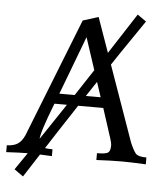

<svg xmlns="http://www.w3.org/2000/svg" viewBox="-66 -790 834 956"><g transform="rotate(5 350.5 -312.5)"><path d="M688.5 0Q611.8 -3.9 567.9 -3.9Q513.2 -3.9 441.4 0V-34.2Q483.9 -34.2 496.1 -42.2Q508.3 -50.3 508.3 -77.1Q508.3 -91.8 501 -112.8L453.1 -261.2H209Q150.4 -111.3 150.4 -77.1Q150.4 -53.2 162.8 -43.7Q175.3 -34.2 219.2 -34.2V0Q149.4 -3.9 99.6 -3.9Q59.6 -3.9 -9.3 0V-34.2Q24.4 -35.2 44.4 -47.9Q64.5 -60.5 78.6 -91.3L313 -686L390.6 -710.4L606 -101.6Q622.6 -62.5 635 -48.3Q647.5 -34.2 688.5 -34.2ZM435.5 -313 339.4 -605 229 -313ZM84.5 113.3 39.6 81.5Q253.9 -227.1 583.5 -739.3L627.4 -708.5Q404.3 -385.3 84.5 113.3Z"/></g></svg>

Font: Almanac
Style: Regular
Weight: 400
Designer: Eden's Almanac
Version: Version 3.501;March 28, 2021;FontCreator 13.0.0.2683 64-bit